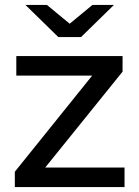

<svg xmlns="http://www.w3.org/2000/svg" viewBox="-20 -757 561 777"><path d="M441 -737 308 -607H216L83 -737H170L262 -661L354 -737ZM476 -467 163 -79H484V0H40V-62L353 -451H46V-530H476Z"/></svg>

Font: false
Style: Regular
Weight: 500
Designer: Julieta Ulanovsky
Foundry: Julieta Ulanovsky
Version: Version 7.222;hotconv 1.0.109;makeotfexe 2.5.65596